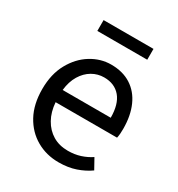

<svg xmlns="http://www.w3.org/2000/svg" viewBox="-162 -764 819 883"><g transform="rotate(30 248.0 -323.0)"><path d="M278.1 12Q213.2 12 160.4 -18.3Q107.5 -48.6 76.4 -105.5Q45.4 -162.5 45.4 -242.9Q45.4 -322.1 77.1 -379.6Q108.7 -437 158.8 -467.8Q208.8 -498.6 264.3 -498.6Q326.7 -498.6 370.2 -470.6Q413.8 -442.7 436.7 -391.2Q459.6 -339.8 459.6 -270Q459.6 -256.3 458.7 -244.6Q457.8 -232.9 455.2 -220.8H128.9Q132.6 -170.9 153.4 -133.8Q174.1 -96.7 208.4 -76Q242.8 -55.3 288.7 -55.3Q324.2 -55.3 354.4 -65Q384.7 -74.8 409.7 -91.6L439.6 -37.7Q408.3 -15.4 368.4 -1.7Q328.5 12 278.1 12ZM128.9 -285.6H384.2Q384.2 -357 353.1 -394.2Q321.9 -431.3 266.1 -431.3Q232.3 -431.3 202.9 -414.3Q173.5 -397.2 153.7 -364.6Q133.9 -331.9 128.9 -285.6ZM131.2 -600.6V-658.1H396.2V-600.6Z"/></g></svg>

Font: Source Sans Variable
Style: Regular
Weight: 200
Designer: Paul D. Hunt
Foundry: Adobe Systems Incorporated
Version: Version 3.006;hotconv 1.0.111;makeotfexe 2.5.65597